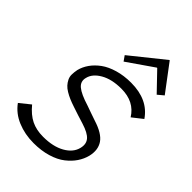

<svg xmlns="http://www.w3.org/2000/svg" viewBox="-259 -1000 1119 1119"><g transform="rotate(45 300.5 -440.0)"><path d="M519 -167Q510.3 -132.8 489.7 -102.3Q469.2 -71.8 435.8 -45.7Q402.3 -19.5 351.1 -4.2Q299.8 11.2 236.8 11.2Q164.6 11.2 103.8 -14.2Q43 -39.6 6.8 -89.8L71.8 -142.1Q110.4 -95.2 152.1 -74.7Q193.8 -54.2 250 -54.2Q332 -54.2 385.3 -84.5Q438.5 -114.7 450.2 -163.1Q460 -202.1 439 -227.3Q418 -252.4 357.9 -271Q351.1 -272.5 304.9 -287.6Q258.8 -302.7 254.9 -304.2Q228 -313 207.5 -321.8Q187 -330.6 168.5 -341.8Q149.9 -353 138.7 -365.5Q127.4 -377.9 119.4 -394Q111.3 -410.2 111.6 -428.7Q111.8 -447.3 116.2 -470.2Q124.5 -503.4 145.5 -533.2Q166.5 -563 199.7 -587.2Q232.9 -611.3 282.2 -625.7Q331.5 -640.1 390.1 -640.1Q529.8 -640.1 594.2 -544.9L530.8 -495.1Q481.4 -575.2 375 -575.2Q296.4 -575.2 245.4 -545.9Q194.3 -516.6 184.1 -473.1Q174.3 -436.5 203.4 -412.4Q232.4 -388.2 304.2 -366.2Q309.1 -364.7 348.9 -350.3Q388.7 -335.9 396 -334Q477.5 -308.6 505.4 -267.6Q533.2 -226.6 519 -167ZM457 -891.1 581.1 -726.1 544.9 -695.8 437 -808.1H434.1L272 -695.8L250 -727.1L454.1 -891.1Z"/></g></svg>

Font: Sinkin Sans 300 Light Italic
Style: Regular
Weight: 300
Italic angle: -112°
Designer: Keith Bates
Foundry: K-Type
Version: Sinkin Sans (version 1.0)  by Keith Bates   •   © 2014   www